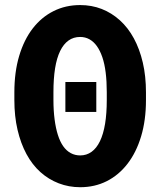

<svg xmlns="http://www.w3.org/2000/svg" viewBox="-20 -741 643 770"><path d="M366.2 -412.1V-292H242.2V-412.1ZM565.4 -370.6V-339.8Q565.4 -258.8 545.9 -194.1Q526.4 -129.4 491.2 -84Q456.1 -38.6 408 -14.4Q359.9 9.8 301.8 9.8Q255.9 9.8 215.3 -5.9Q174.8 -21.5 142.1 -50.8Q109.4 -80.1 86.2 -123Q63 -166 50.3 -220.5Q37.6 -274.9 37.6 -339.8V-370.6Q37.6 -452.1 56.9 -516.8Q76.2 -581.5 111.3 -627Q146.5 -672.4 194.8 -696.5Q243.2 -720.7 301.3 -720.7Q347.7 -720.7 387.7 -705.1Q427.7 -689.5 460.7 -659.7Q493.7 -629.9 516.8 -587.2Q540 -544.4 552.7 -490Q565.4 -435.5 565.4 -370.6ZM408.2 -339.8V-371.6Q408.2 -414.6 403.8 -450Q399.4 -485.4 390.4 -511.7Q381.3 -538.1 368.4 -556.2Q355.5 -574.2 338.6 -583.5Q321.8 -592.8 301.3 -592.8Q274.9 -592.8 254.9 -578.6Q234.9 -564.5 221.2 -536.4Q207.5 -508.3 200.9 -467Q194.3 -425.8 194.3 -371.6V-339.8Q194.3 -297.4 199 -262Q203.6 -226.6 212.2 -199.7Q220.7 -172.9 233.6 -154.5Q246.6 -136.2 263.7 -127Q280.8 -117.7 301.8 -117.7Q327.1 -117.7 347.2 -132.1Q367.2 -146.5 380.9 -174.8Q394.5 -203.1 401.4 -244.6Q408.2 -286.1 408.2 -339.8Z"/></svg>

Font: Roboto Condensed ExtraBold
Style: Regular
Weight: 800
Designer: Christian Robertson
Foundry: Google
Version: Version 3.008; 2023